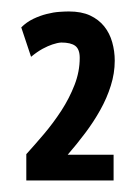

<svg xmlns="http://www.w3.org/2000/svg" viewBox="-20 -685 244 335"><path d="M180.2 -579.1Q180.2 -557.1 173.3 -535.4Q166.5 -513.7 155 -493.2Q143.6 -472.7 128.7 -452.9Q113.8 -433.1 98.1 -415H178.2V-370.1H25.9V-416Q40.5 -432.1 56.9 -451.4Q73.2 -470.7 87.2 -492.2Q101.1 -513.7 110.1 -536.9Q119.1 -560.1 119.1 -584Q119.1 -599.1 111.3 -605Q103.5 -610.8 86.9 -610.8Q80.1 -610.4 71.3 -607.4Q64 -605 54.4 -599.9Q44.9 -594.7 34.2 -585.9L17.1 -637.2Q26.4 -646.5 38.1 -652.1Q49.8 -657.7 61.5 -660.6Q73.2 -663.6 83.5 -664.3Q93.8 -665 100.1 -665Q122.1 -665 137.2 -658Q152.3 -650.9 161.9 -638.9Q171.4 -627 175.8 -611.3Q180.2 -595.7 180.2 -579.1Z"/></svg>

Font: Mouse Memoirs
Style: Regular
Weight: 400
Version: Version 1.000